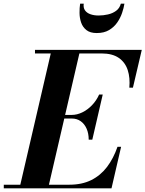

<svg xmlns="http://www.w3.org/2000/svg" viewBox="-68 -1020 788 1040"><path d="M37.5 0 211.5 -750H366.5L192.5 0ZM-47.5 0V-19.5H307.5Q376 -19.5 426.2 -44.5Q476.5 -69.5 511.5 -115.5Q546.5 -161.5 568.5 -225H588L536 0ZM412.5 -263.5Q412.5 -297 401.2 -322.8Q390 -348.5 369.5 -363.2Q349 -378 320.5 -378H254.5V-397.5H320.5Q349 -397.5 377.5 -411.2Q406 -425 430 -449.8Q454 -474.5 469 -508H488.5L432 -263.5ZM632.5 -545Q637.5 -598.5 623.8 -640.5Q610 -682.5 575.2 -706.5Q540.5 -730.5 482 -730.5H121.5V-750H700L652 -545ZM456 -841Q420.5 -841 400.2 -857Q380 -873 371.5 -897.8Q363 -922.5 362.8 -949.8Q362.5 -977 366 -1000H385.5Q382.5 -978.5 392.2 -964.2Q402 -950 421.5 -943Q441 -936 466 -936Q491.5 -936 516.8 -941.8Q542 -947.5 561 -961.5Q580 -975.5 586.5 -1000H606Q602.5 -977 593.2 -949.8Q584 -922.5 566.8 -897.8Q549.5 -873 522.5 -857Q495.5 -841 456 -841Z"/></svg>

Font: Bodoni Moda 11pt
Style: Bold Italic
Weight: 700
Italic angle: -13°
Designer: Owen Earl
Foundry: indestructible type
Version: Version 2.004